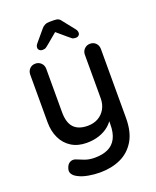

<svg xmlns="http://www.w3.org/2000/svg" viewBox="-167 -829 916 1126"><g transform="rotate(-20 290.5 -266.0)"><path d="M461 -530Q483 -530 497 -515.5Q511 -501 511 -479V-49Q511 39 477.5 94Q444 149 387.5 174.5Q331 200 260 200Q224 200 188 193.5Q152 187 129 175Q105 164 95 148Q85 132 92 113Q99 89 116 80.5Q133 72 151 79Q168 86 196 97Q224 108 260 108Q309 108 343 92Q377 76 394.5 42Q412 8 412 -46V-115L428 -91Q412 -58 386 -36Q360 -14 324.5 -2Q289 10 246 10Q191 10 151.5 -14.5Q112 -39 91 -82.5Q70 -126 70 -182V-479Q70 -501 84 -515.5Q98 -530 120 -530Q141 -530 155.5 -515.5Q170 -501 170 -479V-209Q170 -143 199 -112.5Q228 -82 285 -82Q323 -82 351 -98Q379 -114 395 -142.5Q411 -171 411 -209V-479Q411 -501 425.5 -515.5Q440 -530 461 -530ZM309 -678 229 -611Q218 -602 210.5 -596.5Q203 -591 188 -591Q177 -591 169.5 -597.5Q162 -604 162 -613Q162 -619 164 -625Q166 -631 173 -639L230 -707Q249 -732 281 -732H311Q328 -732 338 -726.5Q348 -721 357 -707L411 -639Q417 -631 419 -625.5Q421 -620 421 -613Q421 -604 414 -597.5Q407 -591 396 -591Q380 -591 373 -596.5Q366 -602 354 -612L268 -685Z"/></g></svg>

Font: Quicksand SemiBold
Style: Regular
Weight: 600
Designer: Andrew Paglinawan
Foundry: Andrew Paglinawan
Version: Version 3.006